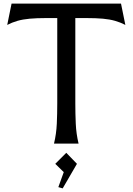

<svg xmlns="http://www.w3.org/2000/svg" viewBox="-20 -795 734 1063"><path d="M650 -775 674 -657Q647 -671 617.5 -679.5Q588 -688 550 -691.5Q512 -695 457 -695H397V-222Q397 -166 399.5 -110Q402 -54 415 0H279Q292 -54 294.5 -110Q297 -166 297 -222V-695H237Q183 -695 144.5 -691.5Q106 -688 76.5 -679.5Q47 -671 20 -657L44 -775ZM347 51 406 112 327 248 303 241 333 158 286 112Z"/></svg>

Font: Faculty Glyphic
Style: Regular
Weight: 400
Designer: Koto Studio, Dylan Young
Foundry: Koto Studio
Version: Version 1.004; ttfautohint (v1.8.4.7-5d5b)